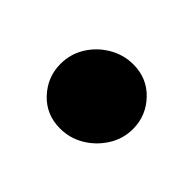

<svg xmlns="http://www.w3.org/2000/svg" viewBox="-58 -468 381 381"><g transform="rotate(45 133.0 -277.5)"><path d="M127.7 -181Q88.7 -181 63.2 -208.3Q37.7 -235.7 37.7 -272.3Q37.7 -300.3 52 -323.3Q66.3 -346.3 90 -360.2Q113.7 -374 140.7 -374Q179.7 -374 205.3 -346.8Q231 -319.7 231 -282.7Q231 -255.3 216.5 -232.2Q202 -209 178.7 -195Q155.3 -181 127.7 -181Z"/></g></svg>

Font: MuseoModerno Thin
Style: Italic
Weight: 100
Italic angle: -9°
Designer: Pablo Cosgaya, Héctor Gatti, Marcela Romero, and the Authors of The MuseoModerno Project.
Foundry: Omnibus-Type Team
Version: Version 1.003